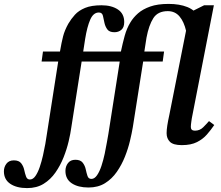

<svg xmlns="http://www.w3.org/2000/svg" viewBox="-170 -732 1129 983"><path d="M-31 231Q-85 231 -117.5 209Q-150 187 -150 145Q-150 123 -137 106Q-124 89 -99 89Q-73 89 -61.5 104Q-50 119 -46 138Q-42 157 -36.5 172Q-31 187 -17 187Q-1 187 11.5 169Q24 151 33.5 123Q43 95 50 64Q57 33 62 5Q67 -23 69 -39L128 -417H43L50 -468H137Q145 -515 153 -546Q161 -577 180 -611Q194 -635 213.5 -656.5Q233 -678 265.5 -691.5Q298 -705 350 -705Q401 -705 433.5 -683.5Q466 -662 466 -619Q466 -592 451.5 -579.5Q437 -567 416 -567Q390 -567 379.5 -581.5Q369 -596 365 -614Q361 -634 357 -651Q353 -668 336 -668Q308 -668 292 -631.5Q276 -595 266 -533L256 -468H395L388 -417H248L195 -79Q191 -49 181.5 -8.5Q172 32 155.5 73.5Q139 115 114 151Q89 187 53.5 209Q18 231 -31 231ZM283 228Q230 228 197.5 206.5Q165 185 165 143Q165 120 178 103Q191 86 216 86Q242 86 253.5 101Q265 116 269 135Q273 154 278 169Q283 184 298 184Q314 184 327 165Q340 146 349.5 117Q359 88 366 55.5Q373 23 377.5 -4.5Q382 -32 385 -47L443 -417H357L364 -468H449Q458 -511 468.5 -549Q479 -587 498 -618Q513 -643 537 -664Q561 -685 599 -698.5Q637 -712 693 -712Q749 -712 789 -696Q829 -680 850 -643L815 -573H783Q772 -621 749 -648Q726 -675 689 -675Q638 -675 615 -639Q592 -603 580 -539L569 -468H670L663 -417H563L510 -81Q505 -51 495.5 -11Q486 29 469.5 70.5Q453 112 428 148Q403 184 367.5 206Q332 228 283 228ZM761 11Q717 11 700 -6Q683 -23 683 -50Q683 -67 686.5 -89.5Q690 -112 697 -144L801 -668L875 -705H925L812 -126Q812 -126 809.5 -109Q807 -92 807 -82Q807 -63 828 -63Q853 -63 870.5 -80.5Q888 -98 900 -112L927 -92Q910 -67 889.5 -43.5Q869 -20 838.5 -4.5Q808 11 761 11Z"/></svg>

Font: STIX Two Text SemiBold
Style: Italic
Weight: 600
Italic angle: -12°
Designer: Ross Mills, John Hudson & Paul Hanslow, Tiro Typeworks Ltd; with prior portions MicroPress Inc. and Coen Hoffman, Elsevi
Foundry: Tiro Typeworks Ltd
Version: Version 2.13 b171